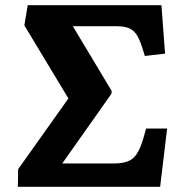

<svg xmlns="http://www.w3.org/2000/svg" viewBox="-20 -721 704 741"><path d="M49 0 50 -68 244 -341 74 -623 87 -701H603L617 -514L539 -505L530 -534Q522 -560 513.5 -576.5Q505 -593 493.5 -602.5Q482 -612 466 -616Q450 -620 427 -620H261L411 -370L410 -359L199 -60L179 -90H417Q451 -90 472.5 -98Q494 -106 507.5 -126.5Q521 -147 532 -183L544 -225H625L598 0Z"/></svg>

Font: Literata
Style: Bold Italic
Weight: 700
Italic angle: -2°
Designer: Latin by Veronika Burian and Jose Scaglione. Greek by Irene Vlachou. Cyrillic by Vera Evstafieva
Foundry: TypeTogether
Version: Version 3.103;gftools[0.9.29]